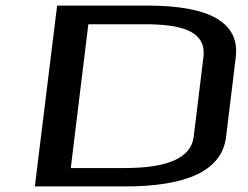

<svg xmlns="http://www.w3.org/2000/svg" viewBox="-20 -669 889 689"><path d="M826 -463C841 -587 735 -649 508 -649H185L105 0H429C655 0 776 -59 791 -176ZM710 -464 675 -178C666 -103 583 -66 428 -66H234L297 -582H497C620 -582 722 -563 710 -464Z"/></svg>

Font: Gamestation Extended
Style: Italic
Weight: 400
Width: 7
Designer: Jonas Hecksher
Foundry: Jonas Hecksher, Playtypeª, e-types AS
Version: Version 1.003